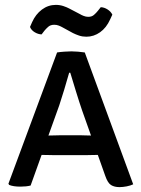

<svg xmlns="http://www.w3.org/2000/svg" viewBox="-20 -760 580 787"><path d="M206 -124Q200.5 -124 181.2 -124.5Q162 -125 150.5 -125L105.5 0.5Q88 5 63.5 5Q34.5 5 17.5 -2L14.5 -7L214 -545Q226 -547 243 -548.2Q260 -549.5 272.5 -549.5Q284 -549.5 299.8 -548.2Q315.5 -547 327.5 -545L526 -4.5Q514.5 1 498.8 4Q483 7 469.5 7Q449 7 435.2 -1.5Q421.5 -10 411.5 -39L381 -125Q371 -125 352.8 -124.5Q334.5 -124 328.5 -124ZM223 -328.5 178.5 -204.5Q189.5 -204.5 204.8 -205Q220 -205.5 225 -205.5H312Q317 -205.5 330 -205Q343 -204.5 353 -204.5L316.5 -307.5Q305.5 -339.5 291.8 -384Q278 -428.5 268 -462H263.5Q254.5 -430 243 -391.8Q231.5 -353.5 223 -328.5ZM236 -648Q230 -651.5 221.2 -655Q212.5 -658.5 202.5 -658.5Q187 -658.5 177.5 -650Q168 -641.5 162 -634L150.5 -619Q136 -619.5 122 -628Q108 -636.5 103 -649.5L111.5 -669Q126 -701.5 151.8 -720.8Q177.5 -740 209 -740Q225.5 -740 240.2 -735Q255 -730 264 -725L308 -702Q313.5 -698.5 322.8 -694.8Q332 -691 342 -691Q356 -691 365 -698.8Q374 -706.5 381.5 -716L393 -730.5Q407.5 -730 421 -721.2Q434.5 -712.5 440.5 -700L431.5 -680.5Q416 -646 390.2 -627.8Q364.5 -609.5 334 -609.5Q318 -609.5 304 -614.2Q290 -619 279 -624.5Z"/></svg>

Font: Signika Negative SC
Style: Regular
Weight: 400
Designer: Anna Giedryś
Foundry: Anna Giedryś
Version: Version 2.000; ttfautohint (v1.8.3) -l 8 -r 50 -G 200 -x 9 -